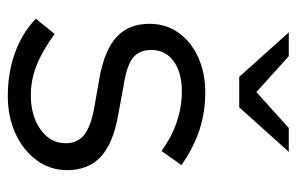

<svg xmlns="http://www.w3.org/2000/svg" viewBox="-154 -596 760 492"><g transform="rotate(90 226.0 -350.0)"><path d="M226 10Q166 10 115 -8.5Q64 -27 28 -62L67 -110Q111 -78 148 -63.5Q185 -49 224 -49Q277 -49 312 -74Q347 -99 347 -138Q347 -168 326.5 -185Q306 -202 259 -211L179 -225Q108 -238 74.5 -269Q41 -300 41 -353Q41 -395 63.5 -427Q86 -459 126 -477.5Q166 -496 217 -496Q267 -496 312 -481.5Q357 -467 403 -435L367 -384Q329 -411 291 -423.5Q253 -436 214 -436Q166 -436 137 -415Q108 -394 108 -358Q108 -328 126.5 -312Q145 -296 192 -288L274 -273Q348 -260 382 -228Q416 -196 416 -142Q416 -99 391 -64.5Q366 -30 323 -10Q280 10 226 10ZM124 -710 216 -627 308 -710H369L255 -583H177L63 -710Z"/></g></svg>

Font: Red Hat Text
Style: Regular
Weight: 400
Designer: Pentagram, MCKL
Foundry: MCKL
Version: Version 1.030